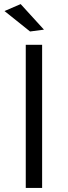

<svg xmlns="http://www.w3.org/2000/svg" viewBox="-20 -919 332 939"><path d="M106 -700H186V0H106ZM81 -899 195 -774 127 -765 2 -865Z"/></svg>

Font: Alexandria Light
Style: Regular
Weight: 300
Designer: Mohamed Gaber
Foundry: Kief Type Foundry
Version: Version 5.100